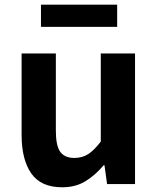

<svg xmlns="http://www.w3.org/2000/svg" viewBox="-20 -789 677 823"><path d="M246.4 13.8Q155.3 13.8 113.9 -45.8Q72.6 -105.3 72.6 -210.6V-559.8H219.4V-228.7Q219.4 -164.3 238.3 -138.2Q257.3 -112 298.6 -112Q332.7 -112 358.4 -128.6Q384.1 -145.2 412 -182.1V-559.8H558.8V0H438.9L427.9 -80.6H424.3Q388.2 -37.8 346 -12Q303.8 13.8 246.4 13.8ZM155.6 -673.7V-769.1H482.2V-673.7Z"/></svg>

Font: Noto Sans KR Thin
Style: Regular
Weight: 100
Designer: Ryoko NISHIZUKA 西塚涼子 (kana, bopomofo & ideographs); Paul D. Hunt (Latin, Greek & Cyrillic); Sandoll Communications 산돌커뮤니
Foundry: Adobe
Version: Version 2.004-H2;hotconv 1.0.118;makeotfexe 2.5.65603